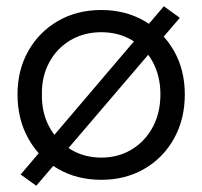

<svg xmlns="http://www.w3.org/2000/svg" viewBox="-20 -565 647 614"><path d="M96 29 46 -7 504 -545 555 -508ZM36 -263Q36 -341 70.5 -402Q105 -463 165.5 -498Q226 -533 304 -533Q381 -533 441.5 -498Q502 -463 536.5 -402Q571 -341 571 -263Q571 -184 536.5 -122Q502 -60 441.5 -25Q381 10 304 10Q226 10 165.5 -25Q105 -60 70.5 -122Q36 -184 36 -263ZM493 -263Q493 -321 469 -366Q445 -411 402 -436.5Q359 -462 304 -462Q249 -462 205.5 -436.5Q162 -411 137.5 -365.5Q113 -320 114 -263Q113 -205 137.5 -159.5Q162 -114 205.5 -87.5Q249 -61 304 -61Q359 -61 402 -87.5Q445 -114 469 -159.5Q493 -205 493 -263Z"/></svg>

Font: Our Lexend Light
Style: Regular
Weight: 300
Designer: Bonnie Shaver-Troup, Thomas Jockin
Foundry: Lexend
Version: Version 1.007